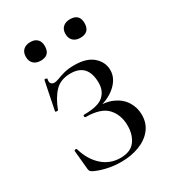

<svg xmlns="http://www.w3.org/2000/svg" viewBox="-146 -641 660 735"><g transform="rotate(-30 184.5 -274.0)"><path d="M180 -2.6Q224.4 -2.6 244.5 -29.4Q264.6 -56.2 264.6 -96.4Q264.6 -144 236.7 -174.5Q208.8 -205 142 -205Q138 -205 137.3 -210.5Q136.6 -216 142 -216Q202.8 -216 226.7 -237Q250.6 -258 250.6 -293.4Q250.6 -335.8 231.6 -357.3Q212.6 -378.8 174.4 -378.8Q130.6 -378.8 105.6 -352.9Q80.6 -327 63 -280.6Q61.8 -278.6 55.9 -279.6Q50 -280.6 51 -282.8L76.2 -407Q77.2 -410 83.2 -408.5Q89.2 -407 88.2 -405Q85 -389.6 90.6 -384.2Q96.2 -378.8 103.2 -378.8Q113.8 -378.8 126.3 -383.9Q138.8 -389 157.3 -394Q175.8 -399 202.8 -399Q257.6 -399 285.6 -373.8Q313.6 -348.6 313.6 -313.8Q313.6 -276.4 279.4 -246.7Q245.2 -217 187 -208L189 -216Q236.6 -219 268.4 -204.4Q300.2 -189.8 316.4 -163.3Q332.6 -136.8 332.6 -105.2Q332.6 -68 311.6 -41.7Q290.6 -15.4 254.6 -1.7Q218.6 12 174.8 12Q141.2 12 110.9 4.8Q80.6 -2.4 60.4 -12.6Q53.4 -16.4 51.4 -19.5Q49.4 -22.6 48.4 -29.6L40.4 -113.4Q40.4 -116.4 45.4 -117.4Q50.4 -118.4 51.6 -114.4Q66.8 -62.6 100.4 -32.6Q134 -2.6 180 -2.6ZM101.6 -477.6Q81.4 -477.6 70 -488.5Q58.6 -499.4 58.6 -519Q58.6 -538.2 70 -549Q81.4 -559.8 101.6 -559.8Q121 -559.8 131.7 -549Q142.4 -538.2 142.4 -519Q142.4 -477.6 101.6 -477.6ZM276.4 -477.6Q257 -477.6 245.3 -488.5Q233.6 -499.4 233.6 -519Q233.6 -538.2 245.3 -548.9Q257 -559.6 276.4 -559.6Q318 -559.6 318 -519Q318 -477.6 276.4 -477.6Z"/></g></svg>

Font: Cormorant Infant Light
Style: Regular
Weight: 300
Designer: Christian Thalmann (Catharsis Fonts)
Foundry: Catharsis Fonts
Version: Version 4.001